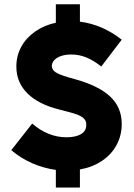

<svg xmlns="http://www.w3.org/2000/svg" viewBox="-20 -797 618 888"><path d="M238.3 70.3V-11.2Q181.6 -19 128.7 -42.2Q75.7 -65.4 32.2 -102.5L128.9 -225.6Q164.6 -194.3 204.8 -178.2Q245.1 -162.1 287.1 -162.1Q331.1 -162.1 355.5 -177.2Q379.9 -192.4 378.9 -219.7Q379.4 -234.9 370.8 -245.6Q362.3 -256.3 342.3 -264.9Q322.3 -273.4 286.1 -282.2L255.9 -290Q158.2 -314 106.7 -365.2Q55.2 -416.5 55.7 -490.2Q55.7 -539.1 78.4 -580.6Q101.1 -622.1 142.6 -651.1Q184.1 -680.2 238.3 -691.9V-777.3H349.6V-696.8Q401.4 -690.4 450.4 -669.2Q499.5 -647.9 543 -613.3L448.2 -489.3Q412.6 -518.1 378.4 -531.7Q344.2 -545.4 308.6 -544.9Q283.7 -544.9 263.4 -538.3Q243.2 -531.7 231.4 -519.3Q219.7 -506.8 219.7 -491.2Q220.2 -474.1 237.5 -462.6Q254.9 -451.2 295.9 -439.5L327.1 -430.7Q436.5 -400.4 489.7 -350.3Q543 -300.3 543 -223.6Q543 -170.4 519 -126.2Q495.1 -82 451.2 -52.7Q407.2 -23.4 349.6 -13.2V70.3Z"/></svg>

Font: Wanted Sans ExtraBold
Style: Regular
Weight: 800
Designer: Original Design by Kil Hyung-jin and Kang Hanbin, Wanted Lab, Inc; Hangeul from Source Han Sans by Jang Soo-young and Ka
Foundry: Wanted Lab, Inc.
Version: Version 1.003